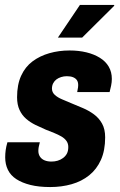

<svg xmlns="http://www.w3.org/2000/svg" viewBox="-20 -744 486 776"><path d="M183 12Q137 12 103 3.5Q69 -5 46 -20Q23 -35 12 -57.5Q1 -80 1 -108Q1 -123 3 -137.5Q5 -152 10 -169H141Q138 -158 136.5 -150Q135 -142 135 -134Q135 -121 141.5 -111Q148 -101 160 -96Q172 -91 188 -91Q201 -91 213 -94.5Q225 -98 235 -105.5Q245 -113 250.5 -123.5Q256 -134 256 -150Q256 -164 248.5 -174.5Q241 -185 228 -192.5Q215 -200 199 -206.5Q183 -213 165 -220Q144 -229 123.5 -239Q103 -249 86 -263.5Q69 -278 59 -299.5Q49 -321 49 -351Q49 -402 65.5 -438Q82 -474 111.5 -496Q141 -518 179.5 -529Q218 -540 261 -540Q298 -540 329 -532.5Q360 -525 383.5 -510.5Q407 -496 419.5 -474.5Q432 -453 432 -425Q432 -412 429 -397.5Q426 -383 423 -372H292Q295 -386 295.5 -391.5Q296 -397 296 -400Q296 -413 290.5 -420.5Q285 -428 275 -432Q265 -436 250 -436Q238 -436 227 -432.5Q216 -429 208 -423Q200 -417 195 -407.5Q190 -398 190 -386Q190 -371 201.5 -360.5Q213 -350 231 -342.5Q249 -335 270 -326Q292 -317 315.5 -307Q339 -297 359.5 -282Q380 -267 392.5 -244.5Q405 -222 405 -189Q405 -136 388 -98Q371 -60 340.5 -35.5Q310 -11 269.5 0.5Q229 12 183 12ZM214 -592 303 -724H441L442 -721L312 -592Z"/></svg>

Font: Archivo Condensed ExtraBold
Style: Italic
Weight: 800
Width: 3
Italic angle: -10°
Designer: Hector Gatti
Foundry: Omnibus-Type
Version: Version 2.001